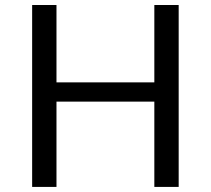

<svg xmlns="http://www.w3.org/2000/svg" viewBox="-20 -735 829 755"><path d="M106.4 0V-715.3H202.1V-411.1H586.9V-715.3H682.6V0H586.9V-335.4H202.1V0Z"/></svg>

Font: Proza Libre
Style: Regular
Weight: 400
Designer: Jasper de Waard
Foundry: Jasper de Waard
Version: Version 1.001; ttfautohint (v1.4.1.8-43bc)